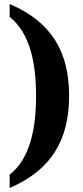

<svg xmlns="http://www.w3.org/2000/svg" viewBox="-20 -793 413 953"><path d="M28 74V140C240 49 323 -105 323 -318C323 -530 240 -683 28 -773V-709C131 -626 159 -476 159 -318C159 -159 131 -7 28 74Z"/></svg>

Font: Noto Serif Myanmar Condensed ExtraBold
Style: Regular
Weight: 800
Width: 3
Designer: Ben Mitchell and the Monotype Design Team
Foundry: Monotype Imaging Inc.
Version: Version 2.106